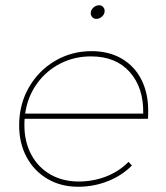

<svg xmlns="http://www.w3.org/2000/svg" viewBox="-20 -712 632 732"><path d="M74 -259Q73 -251 73 -235Q73 -172 99 -123Q125 -74 172 -47Q219 -20 280 -20Q336 -20 385.5 -39.5Q435 -59 470 -95L483 -81Q444 -42 390.5 -21Q337 0 278 0Q212 0 161 -30Q110 -60 81.5 -113Q53 -166 53 -234Q53 -314 90 -378.5Q127 -443 190 -480Q253 -517 329 -517Q395 -517 444 -488.5Q493 -460 519 -408.5Q545 -357 545 -291Q545 -270 544 -259ZM76 -279H526Q528 -377 475 -437Q422 -497 327 -497Q263 -497 209.5 -469.5Q156 -442 120.5 -392.5Q85 -343 76 -279ZM379 -670Q379 -658 369 -649Q359 -640 347 -640Q338 -640 332 -646.5Q326 -653 326 -662Q326 -674 336 -683Q346 -692 358 -692Q367 -692 373 -685.5Q379 -679 379 -670Z"/></svg>

Font: Gontserrat Thin
Style: Italic
Weight: 250
Italic angle: -11.3°
Designer: Julieta Ulanovsky
Foundry: Julieta Ulanovsky
Version: Version 6.001